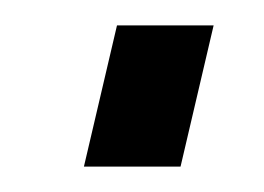

<svg xmlns="http://www.w3.org/2000/svg" viewBox="-20 -131 208 151"><path d="M46 0 72 -111H148L122 0Z"/></svg>

Font: Titillium Web
Style: Italic
Weight: 400
Italic angle: -13°
Version: Version 1.002;PS 57.000;hotconv 1.0.70;makeotf.lib2.5.55311